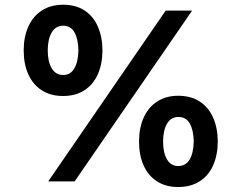

<svg xmlns="http://www.w3.org/2000/svg" viewBox="-20 -751 1000 795"><path d="M78.1 -542Q78.1 -598.1 97.4 -641.1Q116.7 -684.1 153.6 -707.8Q190.4 -731.4 241.2 -731.4Q293.5 -731.4 329.8 -707.8Q366.2 -684.1 385 -641.4Q403.8 -598.6 404.3 -542Q403.8 -485.4 384.8 -442.9Q365.7 -400.4 329.1 -377Q292.5 -353.5 241.2 -353.5Q189.5 -353.5 152.8 -377.2Q116.2 -400.9 97.2 -443.4Q78.1 -485.8 78.1 -542ZM304.7 -542Q303.7 -589.8 288.3 -617.2Q272.9 -644.5 241.2 -644.5Q210.4 -644.5 194.1 -616.5Q177.7 -588.4 177.7 -542Q177.7 -495.6 194.3 -468Q210.9 -440.4 241.2 -440.4Q272 -440.4 287.8 -467.8Q303.7 -495.1 304.7 -542ZM555.7 -165Q555.7 -221.2 575 -264.2Q594.2 -307.1 630.9 -330.8Q667.5 -354.5 717.8 -354.5Q770 -354.5 806.6 -330.8Q843.3 -307.1 862.3 -264.4Q881.3 -221.7 881.8 -165Q881.3 -108.4 862.3 -65.9Q843.3 -23.4 806.4 0Q769.5 23.4 717.8 23.4Q666.5 23.4 629.9 -0.2Q593.3 -23.9 574.5 -66.4Q555.7 -108.9 555.7 -165ZM782.2 -165Q781.2 -212.9 765.6 -240Q750 -267.1 717.8 -266.6Q688 -266.6 671.6 -238.8Q655.3 -210.9 655.3 -165Q655.3 -118.2 671.6 -90.8Q688 -63.5 717.8 -63.5Q749 -63.5 765.1 -90.3Q781.2 -117.2 782.2 -165ZM666 -707H775.4L289.1 0H179.7Z"/></svg>

Font: WEMIX Pretendard
Style: Bold
Weight: 700
Designer: Base glyphs from Inter by Rasmus Andersson; Hangeul glyphs from Noto Sans CJK(Source Han Sans) by Jang Soo-young and Kan
Foundry: Kil Hyung-jin
Version: Version 1.000